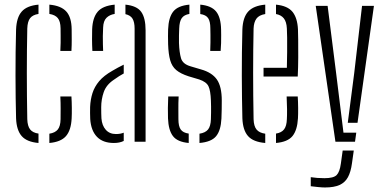

<svg xmlns="http://www.w3.org/2000/svg" viewBox="-20 -626 1692 848"><path d="M51 -103.5Q50 -145 49.2 -193Q48.5 -241 48.5 -292.5Q48.5 -344 49 -395.5Q49.5 -447 51 -495.5Q53 -549 76 -575Q99 -601 150 -605.5V-564.5Q124.5 -560.5 113 -545.8Q101.5 -531 100.5 -500Q99.5 -453.5 99 -404.5Q98.5 -355.5 98.5 -304.8Q98.5 -254 99 -202.2Q99.5 -150.5 100.5 -99.5Q101.5 -69 113.2 -54.2Q125 -39.5 150 -36V5.5Q98.5 1 75.8 -25Q53 -51 51 -103.5ZM198 5.5V-35.5Q223.5 -39.5 235.2 -54Q247 -68.5 247.5 -99.5Q247.5 -123 247.8 -146.5Q248 -170 246.5 -200H295.5Q297 -177 297.2 -149.2Q297.5 -121.5 296.5 -103.5Q294 -51 271.5 -25Q249 1 198 5.5ZM246.5 -401Q247.5 -419.5 247.8 -436.8Q248 -454 247.8 -470Q247.5 -486 247.5 -501Q247 -532 235.2 -546.2Q223.5 -560.5 198 -564.5V-605.5Q249.5 -601 272.8 -575.2Q296 -549.5 296.5 -496.5Q296.5 -474.5 296.8 -451Q297 -427.5 295.5 -401Z M378.5 -100Q378 -115 377.8 -126.8Q377.5 -138.5 378 -153.5Q379.5 -187 388.5 -215Q397.5 -243 418 -267.5Q438.5 -292 476.5 -313.5Q487.5 -320 500.2 -327Q513 -334 526.5 -340.5V-301.5Q517 -296.5 506 -289.5Q495 -282.5 482.5 -273.5Q449.5 -251.5 438.2 -219.2Q427 -187 427 -152.5Q427 -138.5 427.2 -125.8Q427.5 -113 428 -103Q430.5 -71.5 447.2 -52.8Q464 -34 492 -34Q512 -34 526.5 -40V-3.5Q508.5 5.5 483 5.5Q434.5 5.5 408.2 -21.8Q382 -49 378.5 -100ZM388 -401Q386.5 -429 386.5 -452.5Q386.5 -476 387 -496.5Q389 -547.5 411.2 -574Q433.5 -600.5 486.5 -605.5V-564.5Q464 -561 450.2 -547.2Q436.5 -533.5 435.5 -504.5Q434.5 -486 434.2 -466.8Q434 -447.5 434.5 -430.5Q435 -413.5 435.5 -401ZM574.5 0V-499.5Q574.5 -528 565.5 -543.2Q556.5 -558.5 534 -563.5V-605.5Q584.5 -600.5 603.8 -573.5Q623 -546.5 623 -492V0Z M722 -103.5Q721.5 -127.5 721.5 -149Q721.5 -170.5 723 -200H769Q767.5 -170 767.8 -144.2Q768 -118.5 768 -99.5Q768 -68.5 778.2 -54Q788.5 -39.5 813.5 -36V5.5Q763.5 1 743.8 -25Q724 -51 722 -103.5ZM861 5.5V-35.5Q887 -39.5 898.8 -54Q910.5 -68.5 911.5 -99.5Q912 -115.5 912.2 -129.5Q912.5 -143.5 912.2 -156.5Q912 -169.5 911.5 -182Q910 -225.5 900.8 -245Q891.5 -264.5 860 -275L813 -289Q777.5 -300.5 758.5 -316.5Q739.5 -332.5 731.8 -359.5Q724 -386.5 722.5 -430.5Q722 -452.5 722 -466.2Q722 -480 722.5 -496Q724.5 -549 745.2 -575Q766 -601 816.5 -605.5V-564.5Q793 -560.5 782.8 -546Q772.5 -531.5 771.5 -500Q771 -487.5 770.5 -469.5Q770 -451.5 770.5 -436Q772 -394.5 779.5 -368.8Q787 -343 822 -333L867.5 -319.5Q916 -306 937.8 -275Q959.5 -244 959.5 -182Q959.5 -159 959.2 -142.8Q959 -126.5 958 -102.5Q955.5 -50 934.5 -24.5Q913.5 1 861 5.5ZM908.5 -401Q909.5 -419.5 909.5 -438Q909.5 -456.5 909.5 -472.5Q909.5 -488.5 909 -501Q909 -531.5 899.2 -546Q889.5 -560.5 864.5 -564V-605.5Q913.5 -601 934.5 -575.2Q955.5 -549.5 956.5 -495Q956.5 -487.5 956.8 -471Q957 -454.5 956.5 -435.8Q956 -417 954.5 -401Z M1050.5 -103.5Q1049.5 -145 1048.8 -193Q1048 -241 1048 -292.5Q1048 -344 1048.5 -395.5Q1049 -447 1050.5 -495.5Q1052.5 -549 1076.2 -575Q1100 -601 1151.5 -605.5V-564Q1124 -559.5 1112.5 -543.5Q1101 -527.5 1100 -500Q1099 -454 1098.5 -405Q1098 -356 1098 -305.2Q1098 -254.5 1098.5 -202.8Q1099 -151 1100 -99.5Q1101 -68.5 1113.2 -53.8Q1125.5 -39 1151.5 -35.5V5.5Q1098.5 1 1075.5 -25Q1052.5 -51 1050.5 -103.5ZM1199 5.5V-36Q1223.5 -40 1234.8 -54.8Q1246 -69.5 1247 -99.5Q1248 -114.5 1247.8 -143.5Q1247.5 -172.5 1246 -200H1295Q1296.5 -178.5 1296.8 -149Q1297 -119.5 1296 -103.5Q1293 -51 1271.8 -25Q1250.5 1 1199 5.5ZM1144 -288V-326.5H1247Q1248 -360.5 1248.2 -396Q1248.5 -431.5 1248.2 -459.8Q1248 -488 1247 -500Q1245.5 -530 1233.5 -545Q1221.5 -560 1199 -564V-605.5Q1250 -600.5 1271.8 -573.8Q1293.5 -547 1296 -496.5Q1296.5 -485.5 1297 -451.2Q1297.5 -417 1297.2 -372.8Q1297 -328.5 1295 -288Z M1461.5 0 1374.5 -600H1427L1464.5 -303.5L1497 -40H1553.5L1548 0ZM1415 202Q1403.5 202 1385 200.2Q1366.5 198.5 1352.5 196.5V156.5Q1365 158.5 1380.8 159.8Q1396.5 161 1413 161Q1453 161 1466.8 147.2Q1480.5 133.5 1485.5 96.5L1493.5 39H1542.5L1534.5 95.5Q1529.5 133 1516.8 156.5Q1504 180 1479.8 191Q1455.5 202 1415 202ZM1516 -83.5 1544.5 -303.5 1579 -600H1631.5L1559 -83.5Z"/></svg>

Font: Big Shoulders Stencil Text Thin ExtraLight
Style: Regular
Weight: 250
Version: Version 2.001